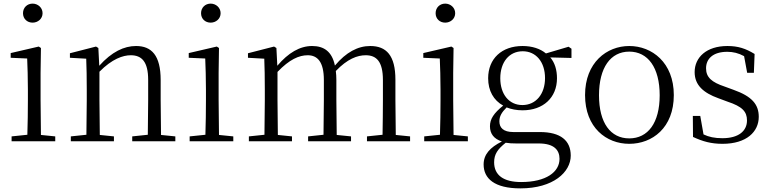

<svg xmlns="http://www.w3.org/2000/svg" viewBox="-20 -780 4258 1060"><path d="M160 -655C189 -655 215 -676 215 -707C215 -738 189 -760 160 -760C130 -760 107 -738 107 -707C107 -676 130 -655 160 -655ZM130 0H285V-27L206 -35L204 -227V-378L206 -515L194 -523L39 -487V-461L130 -457C132 -407 134 -352 134 -285V-227C134 -173 133 -91 131 -36L44 -27V0Z M795 0H948V-27L869 -35L867 -227V-338C867 -474 817 -526 731 -526C665 -526 597 -494 528 -417L523 -515L510 -523L366 -486V-461L456 -456C458 -406 459 -353 459 -285V-227L457 -36L371 -27V0H609V-27L531 -35L529 -227V-384C599 -455 659 -475 702 -475C762 -475 798 -440 798 -339V-227L796 -36L710 -27V0Z M1143 -655C1172 -655 1198 -676 1198 -707C1198 -738 1172 -760 1143 -760C1113 -760 1090 -738 1090 -707C1090 -676 1113 -655 1143 -655ZM1113 0H1268V-27L1189 -35L1187 -227V-378L1189 -515L1177 -523L1022 -487V-461L1113 -457C1115 -407 1117 -352 1117 -285V-227C1117 -173 1116 -91 1114 -36L1027 -27V0Z M2090 0H2244V-27L2165 -35L2163 -227V-340C2163 -474 2113 -526 2024 -526C1956 -526 1891 -492 1829 -418C1813 -495 1769 -526 1703 -526C1636 -526 1572 -489 1511 -417L1506 -515L1493 -523L1349 -486V-461L1439 -456C1441 -406 1442 -354 1442 -286V-227L1440 -36L1354 -27V0H1592V-27L1514 -35L1512 -227V-383C1578 -452 1631 -475 1679 -475C1733 -475 1768 -438 1768 -338V-227L1766 -36L1681 -27V0H1918V-27L1839 -35L1837 -227V-338C1837 -356 1836 -373 1834 -388C1898 -455 1953 -475 1999 -475C2058 -475 2094 -441 2094 -338V-227C2094 -172 2093 -91 2092 -36L2006 -27V0Z M2438 -655C2467 -655 2493 -676 2493 -707C2493 -738 2467 -760 2438 -760C2408 -760 2385 -738 2385 -707C2385 -676 2408 -655 2438 -655ZM2408 0H2563V-27L2484 -35L2482 -227V-378L2484 -515L2472 -523L2317 -487V-461L2408 -457C2410 -407 2412 -352 2412 -285V-227C2412 -173 2411 -91 2409 -36L2322 -27V0Z M2864 -200C2790 -200 2742 -260 2742 -348C2742 -437 2791 -497 2866 -497C2939 -497 2989 -438 2989 -349C2989 -261 2939 -200 2864 -200ZM2865 -171C2979 -171 3055 -241 3055 -348C3055 -394 3043 -434 3018 -463L3135 -460V-511L3119 -522L2994 -485C2963 -511 2918 -526 2865 -526C2750 -526 2675 -456 2675 -348C2675 -279 2705 -226 2758 -197C2706 -155 2685 -123 2685 -83C2685 -41 2707 -13 2751 1C2685 34 2650 73 2650 128C2650 205 2709 260 2853 260C3035 260 3131 170 3131 79C3131 -4 3075 -51 2961 -51H2814C2759 -51 2737 -75 2737 -110C2737 -138 2749 -159 2777 -187C2802 -177 2832 -171 2865 -171ZM2772 8C2789 11 2808 12 2830 12H2954C3041 12 3069 50 3069 97C3069 169 2996 225 2857 225C2761 225 2708 188 2708 116C2708 71 2728 43 2772 8Z M3454 14C3581 14 3700 -74 3700 -255C3700 -435 3579 -526 3454 -526C3330 -526 3210 -435 3210 -255C3210 -75 3328 14 3454 14ZM3454 -16C3351 -16 3287 -101 3287 -254C3287 -407 3351 -495 3454 -495C3557 -495 3622 -407 3622 -254C3622 -101 3557 -16 3454 -16Z M3969 14C4102 14 4169 -53 4169 -135C4169 -204 4131 -248 4030 -284L3981 -302C3909 -326 3878 -353 3878 -403C3878 -456 3917 -494 3995 -494C4027 -494 4057 -487 4088 -470L4105 -378H4142L4146 -482C4097 -512 4055 -526 3996 -526C3880 -526 3815 -463 3815 -382C3815 -309 3865 -267 3945 -238L3996 -219C4078 -192 4104 -164 4104 -115C4104 -57 4058 -17 3968 -17C3925 -17 3893 -24 3864 -38L3846 -140H3805L3806 -24C3860 1 3906 14 3969 14Z"/></svg>

Font: Noto Serif CJK KR Light
Style: Regular
Weight: 300
Designer: Ryoko NISHIZUKA 西塚涼子 (kana & ideographs); Frank Grießhammer (Latin, Greek & Cyrillic); Wenlong ZHANG 张文龙 (bopomofo); San
Foundry: Adobe
Version: Version 2.001;hotconv 1.1.0;makeotfexe 2.6.0